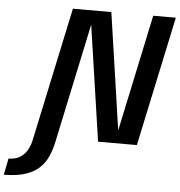

<svg xmlns="http://www.w3.org/2000/svg" viewBox="-205 -797 1017 1087"><g transform="rotate(5 303.5 -253.0)"><path d="M-143 233 -124 139.5Q-83.5 139 -57.8 122.2Q-32 105.5 -17.2 78.5Q-2.5 51.5 3.5 21L165 -737.5H383.5L480.5 -73.5L621.5 -737.5H750L593 0H372.5L276 -656.5L131 26.5Q122 67 106.2 103.8Q90.5 140.5 61 169.5Q31.5 198.5 -17.8 215.5Q-67 232.5 -143 233Z"/></g></svg>

Font: Epilogue SemiBold
Style: Italic
Weight: 600
Italic angle: -12°
Designer: Tyler Finck
Foundry: Etcetera Type Co
Version: Version 2.111; ttfautohint (v1.8.3)